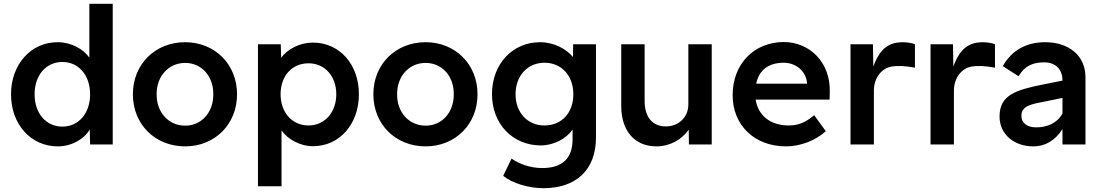

<svg xmlns="http://www.w3.org/2000/svg" viewBox="-20 -760 5779 1010"><path d="M284 10C360 10 425 -31 452 -79L454 0H573V-740H450V-457C418 -502 355 -538 283 -538C143 -538 38 -422 38 -264C38 -105 143 10 284 10ZM162 -264C162 -364 222 -434 308 -434C394 -434 454 -364 454 -264C454 -164 394 -94 308 -94C222 -94 162 -164 162 -264Z M954 10C1110 10 1227 -106 1227 -264C1227 -422 1110 -538 954 -538C796 -538 679 -422 679 -264C679 -106 796 10 954 10ZM804 -264C803 -359 867 -429 954 -429C1040 -429 1103 -360 1102 -264C1103 -169 1040 -99 954 -99C867 -99 803 -169 804 -264Z M1337 220H1461V-74C1493 -28 1557 9 1627 9C1766 9 1868 -107 1868 -264C1868 -423 1765 -536 1626 -536C1557 -536 1491 -501 1459 -456L1457 -527H1337ZM1456 -264C1456 -361 1516 -427 1603 -427C1689 -427 1749 -359 1749 -264C1749 -169 1688 -100 1603 -100C1516 -100 1456 -169 1456 -264Z M2219 10C2375 10 2492 -106 2492 -264C2492 -422 2375 -538 2219 -538C2061 -538 1944 -422 1944 -264C1944 -106 2061 10 2219 10ZM2069 -264C2068 -359 2132 -429 2219 -429C2305 -429 2368 -360 2367 -264C2368 -169 2305 -99 2219 -99C2132 -99 2068 -169 2069 -264Z M2839 230C3011 230 3115 133 3115 -36V-527H2995L2994 -460C2960 -502 2894 -538 2821 -538C2676 -538 2568 -423 2568 -265C2568 -108 2677 5 2825 5C2894 5 2961 -32 2992 -79V-27C2992 73 2938 124 2832 124C2773 124 2712 104 2671 74L2627 165C2675 204 2760 230 2839 230ZM2692 -264C2692 -361 2755 -430 2844 -430C2934 -430 2996 -362 2996 -264C2996 -167 2935 -100 2844 -100C2755 -100 2692 -168 2692 -264Z M3433 10C3504 10 3567 -26 3603 -78L3604 0H3724V-527H3601V-211C3601 -143 3550 -95 3482 -95C3412 -95 3371 -145 3371 -228V-527H3248V-202C3248 -71 3319 10 3433 10Z M4115 10C4189 10 4270 -20 4324 -70L4263 -154C4215 -114 4178 -100 4128 -100C4033 -100 3968 -152 3955 -236H4344L4345 -279C4348 -429 4243 -538 4103 -539C3946 -538 3834 -424 3834 -259C3834 -102 3948 10 4115 10ZM3958 -320C3973 -392 4023 -430 4103 -430C4167 -430 4220 -385 4225 -325V-320Z M4454 0H4577V-282C4577 -354 4620 -401 4670 -410C4700 -415 4739 -414 4793 -404V-527C4772 -536 4737 -540 4710 -537C4632 -531 4597 -473 4574 -410L4572 -527H4454Z M4875 0H4998V-282C4998 -354 5041 -401 5091 -410C5121 -415 5160 -414 5214 -404V-527C5193 -536 5158 -540 5131 -537C5053 -531 5018 -473 4995 -410L4993 -527H4875Z M5569 -337V-336L5474 -317C5322 -287 5238 -260 5238 -147C5238 -53 5315 10 5416 10C5478 10 5531 -21 5569 -81V0H5690V-354C5690 -468 5602 -538 5478 -538C5386 -538 5305 -501 5255 -412L5338 -359C5372 -416 5416 -432 5473 -432C5534 -432 5569 -394 5569 -337ZM5353 -151C5353 -200 5397 -211 5467 -224L5569 -245V-163C5541 -112 5489 -90 5430 -90C5386 -90 5353 -111 5353 -151Z"/></svg>

Font: Easer Grotesk Medium
Style: Regular
Weight: 500
Designer: Boardeaser, Bonnie Shaver-Troup, Thomas Jockin
Foundry: Lexend
Version: Version 1.001;Glyphs 3.1.2 (3151)